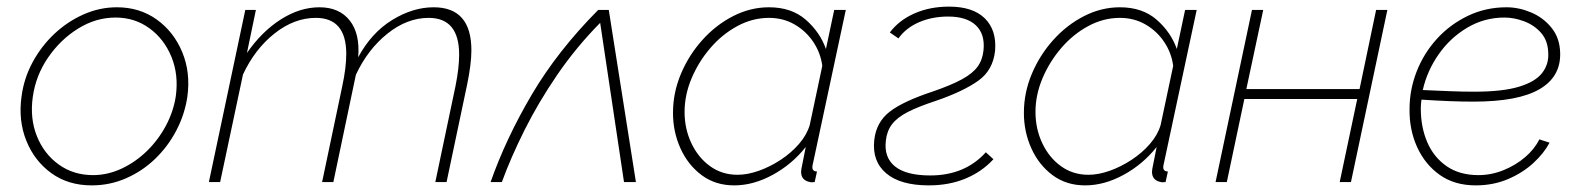

<svg xmlns="http://www.w3.org/2000/svg" viewBox="-20 -550 4776 580"><path d="M257 10Q186 10 135 -27Q84 -64 59.5 -125Q35 -186 45 -258Q52 -313 78.5 -362Q105 -411 144.5 -448Q184 -485 232.5 -506.5Q281 -528 333 -528Q402 -528 453.5 -491Q505 -454 530.5 -392.5Q556 -331 546 -258Q538 -204 512.5 -155.5Q487 -107 448.5 -70Q410 -33 361 -11.5Q312 10 257 10ZM261 -21Q305 -21 347 -40.5Q389 -60 423.5 -93.5Q458 -127 481 -170Q504 -213 511 -259Q520 -324 498 -378Q476 -432 431.5 -464.5Q387 -497 329 -497Q270 -497 216.5 -464Q163 -431 125.5 -376.5Q88 -322 79 -257Q70 -192 91.5 -138.5Q113 -85 157.5 -53Q202 -21 261 -21Z M721 -520H753L726 -390Q771 -455 828.5 -491.5Q886 -528 945 -528Q1005 -528 1036.5 -488Q1068 -448 1062 -377Q1102 -451 1164.5 -489.5Q1227 -528 1290 -528Q1404 -528 1404 -398Q1404 -376 1400.5 -349.5Q1397 -323 1391 -294L1329 0H1295L1356 -290Q1367 -345 1367 -385Q1367 -496 1275 -496Q1210 -496 1150.5 -448.5Q1091 -401 1055 -324L987 0H953L1014 -290Q1026 -346 1026 -387Q1026 -496 934 -496Q869 -496 809.5 -449Q750 -402 714 -325L645 0H611Z M1462 0Q1508 -131 1586 -263.5Q1664 -396 1787 -520H1819L1901 0H1865L1793 -481Q1720 -407 1663 -323.5Q1606 -240 1564.5 -157Q1523 -74 1496 0Z M2198 10Q2141 10 2099.5 -21Q2058 -52 2035.5 -102Q2013 -152 2013 -209Q2013 -270 2037 -327Q2061 -384 2102 -429.5Q2143 -475 2195 -501.5Q2247 -528 2303 -528Q2371 -528 2414 -490.5Q2457 -453 2475 -402L2500 -520H2535L2436 -57Q2434 -50 2434 -45Q2434 -32 2448 -32L2441 0Q2437 0 2433.5 0.5Q2430 1 2427 0Q2400 -5 2400 -31Q2400 -35 2401 -40.5Q2402 -46 2405 -60.5Q2408 -75 2414 -106Q2373 -54 2314.5 -22Q2256 10 2198 10ZM2208 -22Q2238 -22 2272 -34Q2306 -46 2338 -67Q2370 -88 2393.5 -115Q2417 -142 2426 -172L2464 -351Q2459 -390 2437 -423Q2415 -456 2380.5 -476Q2346 -496 2303 -496Q2253 -496 2207 -471Q2161 -446 2125.5 -404.5Q2090 -363 2069 -313Q2048 -263 2048 -212Q2048 -161 2068.5 -117.5Q2089 -74 2125 -48Q2161 -22 2208 -22Z M2786 10Q2700 10 2657 -26.5Q2614 -63 2621 -127Q2627 -181 2667.5 -212.5Q2708 -244 2799 -274Q2854 -293 2886 -310.5Q2918 -328 2933 -348.5Q2948 -369 2951 -398Q2956 -447 2928 -473.5Q2900 -500 2844 -500Q2796 -500 2756.5 -483Q2717 -466 2694 -434L2668 -452Q2696 -489 2742.5 -509.5Q2789 -530 2847 -530Q2919 -530 2955 -494.5Q2991 -459 2986 -397Q2980 -338 2935 -306Q2890 -274 2809 -246Q2754 -228 2722 -211.5Q2690 -195 2674.5 -174.5Q2659 -154 2656 -125Q2650 -74 2684 -47Q2718 -20 2790 -20Q2895 -20 2958 -90L2981 -69Q2946 -31 2896.5 -10.5Q2847 10 2786 10Z M3258 10Q3201 10 3159.5 -21Q3118 -52 3095.5 -102Q3073 -152 3073 -209Q3073 -270 3097 -327Q3121 -384 3162 -429.5Q3203 -475 3255 -501.5Q3307 -528 3363 -528Q3431 -528 3474 -490.5Q3517 -453 3535 -402L3560 -520H3595L3496 -57Q3494 -50 3494 -45Q3494 -32 3508 -32L3501 0Q3497 0 3493.5 0.5Q3490 1 3487 0Q3460 -5 3460 -31Q3460 -35 3461 -40.5Q3462 -46 3465 -60.5Q3468 -75 3474 -106Q3433 -54 3374.5 -22Q3316 10 3258 10ZM3268 -22Q3298 -22 3332 -34Q3366 -46 3398 -67Q3430 -88 3453.5 -115Q3477 -142 3486 -172L3524 -351Q3519 -390 3497 -423Q3475 -456 3440.5 -476Q3406 -496 3363 -496Q3313 -496 3267 -471Q3221 -446 3185.5 -404.5Q3150 -363 3129 -313Q3108 -263 3108 -212Q3108 -161 3128.5 -117.5Q3149 -74 3185 -48Q3221 -22 3268 -22Z M3652 0 3762 -520H3796L3745 -281H4087L4137 -520H4171L4061 0H4027L4080 -251H3739L3686 0Z M4438 10Q4374 10 4329.5 -21.5Q4285 -53 4261 -105.5Q4237 -158 4238 -221Q4238 -279 4259.5 -334Q4281 -389 4320.5 -432.5Q4360 -476 4414 -502Q4468 -528 4531 -528Q4568 -528 4605 -512.5Q4642 -497 4667 -466Q4692 -435 4693 -390Q4695 -318 4630.5 -280.5Q4566 -243 4431 -243Q4396 -243 4358 -244.5Q4320 -246 4274 -249Q4272 -235 4272 -222Q4272 -166 4291.5 -120.5Q4311 -75 4350 -48Q4389 -21 4446 -21Q4485 -21 4522 -36Q4559 -51 4587.5 -75.5Q4616 -100 4630 -129L4661 -119Q4644 -87 4612 -57.5Q4580 -28 4535.5 -9Q4491 10 4438 10ZM4525 -497Q4464 -497 4412.5 -466.5Q4361 -436 4326 -386Q4291 -336 4278 -278Q4324 -276 4361 -274.5Q4398 -273 4433 -273Q4519 -273 4568.5 -288Q4618 -303 4638.5 -329.5Q4659 -356 4657 -390Q4656 -427 4635.5 -450.5Q4615 -474 4584.5 -485.5Q4554 -497 4525 -497Z"/></svg>

Font: Raleway ExtraLight
Style: Italic
Weight: 200
Italic angle: -12°
Designer: Matt McInerney, Pablo Impallari, Rodrigo Fuenzalida
Foundry: Matt McInerney, Pablo Impallari, Rodrigo Fuenzalida
Version: Version 4.026